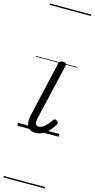

<svg xmlns="http://www.w3.org/2000/svg" viewBox="-182 -927 665 1344"><g transform="rotate(15 150.0 -255.0)"><path d="M135 16Q93 16 76 -15Q59 -46 76 -111L164 -495Q167 -506 173 -510.5Q179 -515 193 -515Q209 -515 215 -509.5Q221 -504 218 -492L127 -102Q118 -67 122 -49.5Q126 -32 145 -32Q161 -32 176 -42Q191 -52 205 -67.5Q219 -83 231 -101Q236 -109 242.5 -110.5Q249 -112 257 -106Q267 -100 268.5 -93.5Q270 -87 266 -80Q252 -55 232 -33Q212 -11 187.5 2.5Q163 16 135 16ZM0 365H300V375H0ZM0 -20H300V0H0ZM0 -505H300V-500H0ZM0 -885H300V-875H0Z"/></g></svg>

Font: Playwrite AT Guides
Style: Italic
Weight: 400
Italic angle: -13.0072°
Designer: Veronika Burian, José Scaglione
Foundry: TypeTogether
Version: Version 1.002